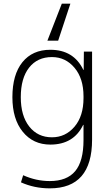

<svg xmlns="http://www.w3.org/2000/svg" viewBox="-20 -803 603 1053"><path d="M240 -580 319 -783H366L299 -580ZM265 -50Q339 -50 388.5 -108Q438 -166 438 -265V-275Q438 -373 388.5 -431.5Q339 -490 265 -490Q185 -490 139.5 -432Q94 -374 94 -270Q94 -168 140.5 -109Q187 -50 265 -50ZM48 -270Q48 -394 103 -462Q158 -530 256 -530Q384 -530 437 -420H439L440 -520H485V-37Q485 230 253 230Q168 230 95 197L107 158Q178 190 253 190Q347 190 392.5 135.5Q438 81 438 -35V-118H436Q384 -10 256 -10Q162 -10 105 -80Q48 -150 48 -270Z"/></svg>

Font: M PLUS 1p Light
Style: Regular
Weight: 300
Version: Version 1.061